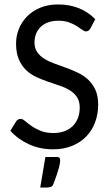

<svg xmlns="http://www.w3.org/2000/svg" viewBox="-20 -669 499 869"><path d="M26.9 0ZM389.2 -540.5Q381.8 -526.9 369.1 -526.9Q361.8 -526.9 351.8 -534.4Q341.8 -542 327.4 -551Q313 -560.1 292.7 -567.6Q272.5 -575.2 244.1 -575.2Q217.3 -575.2 197 -567.6Q176.8 -560.1 163.3 -546.6Q149.9 -533.2 143.1 -515.4Q136.2 -497.6 136.2 -477.1Q136.2 -450.2 148.7 -432.6Q161.1 -415 181.4 -402.6Q201.7 -390.1 227.5 -380.9Q253.4 -371.6 280.3 -361.8Q307.1 -352.1 333 -339.6Q358.9 -327.1 379.2 -308.3Q399.4 -289.6 411.9 -262.2Q424.3 -234.9 424.3 -195.3Q424.3 -152.8 410.6 -116Q397 -79.1 370.8 -51.8Q344.7 -24.4 306.6 -8.8Q268.6 6.8 219.7 6.8Q160.6 6.8 111.1 -15.9Q61.5 -38.6 26.9 -77.1L52.7 -119.1Q56.2 -124.5 61.3 -127.7Q66.4 -130.9 73.2 -130.9Q82.5 -130.9 94 -120.8Q105.5 -110.8 122.6 -98.9Q139.6 -86.9 163.8 -76.9Q188 -66.9 221.7 -66.9Q250 -66.9 272 -75.2Q293.9 -83.5 309.3 -98.6Q324.7 -113.8 332.8 -135Q340.8 -156.2 340.8 -182.1Q340.8 -210.9 328.4 -229.5Q315.9 -248 295.7 -260.5Q275.4 -272.9 249.5 -281.5Q223.6 -290 196.8 -299.3Q169.9 -308.6 144 -320.6Q118.2 -332.5 97.9 -352.1Q77.6 -371.6 65.2 -400.4Q52.7 -429.2 52.7 -472.2Q52.7 -505.9 65.4 -537.8Q78.1 -569.8 102.3 -594.5Q126.5 -619.1 161.9 -634Q197.3 -648.9 243.2 -648.9Q294.4 -648.9 337.2 -631.8Q379.9 -614.7 411.1 -582ZM236.8 41.5Q247.6 41.5 250 46.6Q252.4 51.8 252.4 57.1Q252.4 61.5 251.2 69.6Q250 77.6 246.8 90.1Q243.7 102.5 237.5 120.4Q231.4 138.2 222.2 162.6Q218.3 173.3 210.9 176.5Q203.6 179.7 191.9 179.7H162.1L185.5 41.5Z"/></svg>

Font: Carlito
Style: Regular
Weight: 400
Designer: Lukasz Dziedzic
Foundry: tyPoland Lukasz Dziedzic
Version: Version 1.103; Beta1; all basic design good, some composites